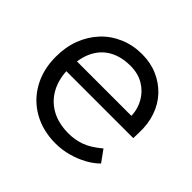

<svg xmlns="http://www.w3.org/2000/svg" viewBox="-138 -681 839 839"><g transform="rotate(45 281.0 -262.0)"><path d="M36 -259Q36 -320 55 -369.5Q74 -419 108.5 -456Q143 -493 191 -513.5Q239 -534 295 -534Q348 -534 391.5 -515Q435 -496 466.5 -462.5Q498 -429 514 -383Q530 -337 528 -282L527 -247H92L81 -310H470L452 -293V-317Q450 -353 431 -386.5Q412 -420 377.5 -441Q343 -462 295 -462Q239 -462 198 -439.5Q157 -417 135 -373Q113 -329 113 -264Q113 -202 137 -156.5Q161 -111 205.5 -86Q250 -61 313 -61Q350 -61 386.5 -73.5Q423 -86 467 -123L506 -69Q483 -46 451 -28.5Q419 -11 381 -0.5Q343 10 303 10Q225 10 164.5 -24Q104 -58 70 -119Q36 -180 36 -259Z"/></g></svg>

Font: Mach Light
Style: Regular
Weight: 300
Version: Version 1.002